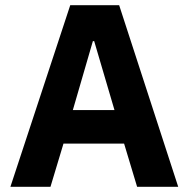

<svg xmlns="http://www.w3.org/2000/svg" viewBox="-20 -718 725 738"><path d="M665 0 438 -698H250L20 0H174L224 -166H457L507 0ZM420 -295H260L337 -560H342Z"/></svg>

Font: IBM Plex Devanagari
Style: Bold
Weight: 700
Designer: Mike Abbink, Paul van der Laan, Pieter van Rosmalen, Erin McLaughlin
Foundry: Bold Monday
Version: Version 1.0